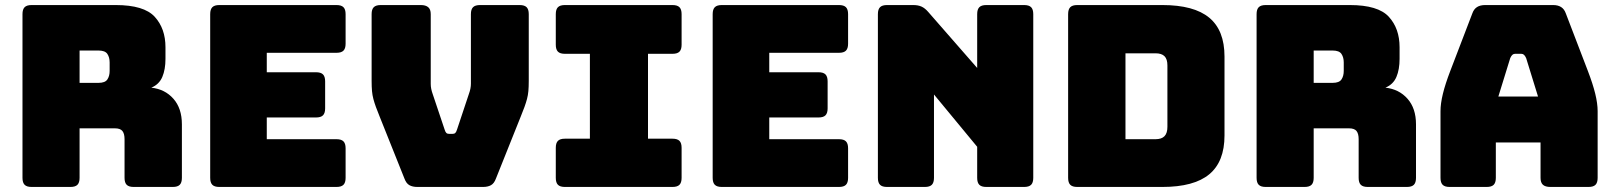

<svg xmlns="http://www.w3.org/2000/svg" viewBox="-20 -740 6398 760"><path d="M295 -540V-412H370Q396 -412 405 -425.5Q414 -439 414 -459V-493Q414 -513 405 -526.5Q396 -540 370 -540ZM259 0H105Q86 0 77.5 -8.5Q69 -17 69 -36V-684Q69 -703 77.5 -711.5Q86 -720 105 -720H438Q550 -720 592.5 -673.5Q635 -627 635 -553V-507Q635 -465 622.5 -435.5Q610 -406 579 -393Q633 -387 666.5 -349Q700 -311 700 -248V-36Q700 -17 691.5 -8.5Q683 0 664 0H509Q490 0 481.5 -8.5Q473 -17 473 -36V-189Q473 -211 464.5 -221.5Q456 -232 435 -232H295V-36Q295 -17 286.5 -8.5Q278 0 259 0Z M1312 0H848Q829 0 820.5 -8.5Q812 -17 812 -36V-684Q812 -703 820.5 -711.5Q829 -720 848 -720H1312Q1331 -720 1339.5 -711.5Q1348 -703 1348 -684V-567Q1348 -548 1339.5 -539.5Q1331 -531 1312 -531H1036V-454H1231Q1250 -454 1258.5 -445.5Q1267 -437 1267 -418V-311Q1267 -292 1258.5 -283.5Q1250 -275 1231 -275H1036V-189H1312Q1331 -189 1339.5 -180.5Q1348 -172 1348 -153V-36Q1348 -17 1339.5 -8.5Q1331 0 1312 0Z M1892 0H1632Q1613 0 1600.5 -7Q1588 -14 1581 -33L1483 -278Q1474 -300 1468 -316.5Q1462 -333 1458 -348Q1454 -363 1452.5 -379.5Q1451 -396 1451 -420V-684Q1451 -703 1459.5 -711.5Q1468 -720 1487 -720H1646Q1665 -720 1675 -711.5Q1685 -703 1685 -684V-408Q1685 -398 1687 -388Q1689 -378 1693 -367L1740 -227Q1743 -217 1747 -213.5Q1751 -210 1759 -210H1770Q1778 -210 1782 -213.5Q1786 -217 1789 -227L1836 -368Q1840 -379 1842 -389Q1844 -399 1844 -409V-684Q1844 -703 1852.5 -711.5Q1861 -720 1880 -720H2037Q2056 -720 2064.5 -711.5Q2073 -703 2073 -684V-420Q2073 -396 2071.5 -379.5Q2070 -363 2066 -348Q2062 -333 2056 -316.5Q2050 -300 2041 -278L1943 -33Q1936 -14 1923.5 -7Q1911 0 1892 0Z M2216 0Q2197 0 2188.5 -8.5Q2180 -17 2180 -36V-155Q2180 -174 2188.5 -182.5Q2197 -191 2216 -191H2315V-527H2216Q2197 -527 2188.5 -535.5Q2180 -544 2180 -563V-684Q2180 -703 2188.5 -711.5Q2197 -720 2216 -720H2642Q2661 -720 2669.5 -711.5Q2678 -703 2678 -684V-563Q2678 -544 2669.5 -535.5Q2661 -527 2642 -527H2545V-191H2642Q2661 -191 2669.5 -182.5Q2678 -174 2678 -155V-36Q2678 -17 2669.5 -8.5Q2661 0 2642 0Z M3301 0H2837Q2818 0 2809.5 -8.5Q2801 -17 2801 -36V-684Q2801 -703 2809.5 -711.5Q2818 -720 2837 -720H3301Q3320 -720 3328.5 -711.5Q3337 -703 3337 -684V-567Q3337 -548 3328.5 -539.5Q3320 -531 3301 -531H3025V-454H3220Q3239 -454 3247.5 -445.5Q3256 -437 3256 -418V-311Q3256 -292 3247.5 -283.5Q3239 -275 3220 -275H3025V-189H3301Q3320 -189 3328.5 -180.5Q3337 -172 3337 -153V-36Q3337 -17 3328.5 -8.5Q3320 0 3301 0Z M3641 0H3491Q3472 0 3463.5 -8.5Q3455 -17 3455 -36V-684Q3455 -703 3463.5 -711.5Q3472 -720 3491 -720H3595Q3614 -720 3627.5 -714Q3641 -708 3654 -693L3848 -471V-684Q3848 -703 3856.5 -711.5Q3865 -720 3884 -720H4034Q4053 -720 4061.5 -711.5Q4070 -703 4070 -684V-36Q4070 -17 4061.5 -8.5Q4053 0 4034 0H3884Q3865 0 3856.5 -8.5Q3848 -17 3848 -36V-159L3677 -366V-36Q3677 -17 3668.5 -8.5Q3660 0 3641 0Z M4581 0H4244Q4225 0 4216.5 -8.5Q4208 -17 4208 -36V-684Q4208 -703 4216.5 -711.5Q4225 -720 4244 -720H4581Q4706 -720 4766.5 -670Q4827 -620 4827 -516V-204Q4827 -100 4766.5 -50Q4706 0 4581 0ZM4435 -529V-189H4554Q4578 -189 4589.5 -201Q4601 -213 4601 -238V-481Q4601 -506 4589.5 -517.5Q4578 -529 4554 -529Z M5180 -540V-412H5255Q5281 -412 5290 -425.5Q5299 -439 5299 -459V-493Q5299 -513 5290 -526.5Q5281 -540 5255 -540ZM5144 0H4990Q4971 0 4962.5 -8.5Q4954 -17 4954 -36V-684Q4954 -703 4962.5 -711.5Q4971 -720 4990 -720H5323Q5435 -720 5477.5 -673.5Q5520 -627 5520 -553V-507Q5520 -465 5507.5 -435.5Q5495 -406 5464 -393Q5518 -387 5551.5 -349Q5585 -311 5585 -248V-36Q5585 -17 5576.5 -8.5Q5568 0 5549 0H5394Q5375 0 5366.5 -8.5Q5358 -17 5358 -36V-189Q5358 -211 5349.5 -221.5Q5341 -232 5320 -232H5180V-36Q5180 -17 5171.5 -8.5Q5163 0 5144 0Z M5958 -510 5911 -358H6068L6021 -510Q6017 -519 6012.5 -523Q6008 -527 6002 -527H5977Q5971 -527 5966.5 -523Q5962 -519 5958 -510ZM5901 -36Q5901 -17 5892.5 -8.5Q5884 0 5865 0H5718Q5699 0 5690.5 -8.5Q5682 -17 5682 -36V-300Q5682 -330 5691.5 -369Q5701 -408 5721 -460L5808 -687Q5814 -704 5826.5 -712Q5839 -720 5859 -720H6128Q6147 -720 6159.5 -712Q6172 -704 6178 -687L6265 -460Q6285 -408 6294.5 -369Q6304 -330 6304 -300V-36Q6304 -17 6295.5 -8.5Q6287 0 6268 0H6117Q6097 0 6087.5 -8.5Q6078 -17 6078 -36V-176H5901Z"/></svg>

Font: Bungee
Style: Regular
Weight: 400
Designer: David Jonathan Ross
Foundry: David Jonathan Ross
Version: Version 1.000;PS 1.0;hotconv 1.0.72;makeotf.lib2.5.5900